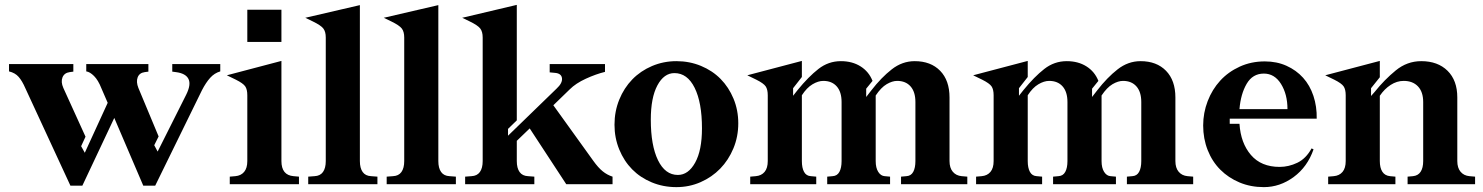

<svg xmlns="http://www.w3.org/2000/svg" viewBox="-20 -756 6088 788"><path d="M568 6 449 -272 318 6H269L84 -394Q71 -424 56.5 -440.5Q42 -457 17 -463V-493H281V-462L266 -460Q244 -457 236.5 -438.5Q229 -420 240 -395L331 -195L313 -156L328 -129L422 -334L396 -394Q383 -427 366 -444Q349 -461 334 -463V-493H589V-462L574 -460Q552 -457 545 -438.5Q538 -420 548 -395L631 -196L613 -160L627 -134L744 -367Q765 -409 753.5 -432Q742 -455 702 -460L687 -462V-493H884V-463Q860 -456 842.5 -436.5Q825 -417 809 -386L617 6Z M995 -584V-716H1135V-584ZM911 -447 1135 -506V-95Q1135 -66 1147.5 -50.5Q1160 -35 1185 -33L1207 -31V0H923V-31L946 -33Q969 -35 982 -50.5Q995 -66 995 -95V-365Q995 -389 986.5 -401.5Q978 -414 948 -429Z M1317 -602Q1317 -626 1307 -639Q1297 -652 1264 -668L1233 -683L1457 -735V-95Q1457 -66 1468.5 -50Q1480 -34 1503 -33L1529 -31V0H1245V-31L1271 -33Q1294 -34 1305.5 -50Q1317 -66 1317 -95Z M1639 -602Q1639 -626 1629 -639Q1619 -652 1586 -668L1555 -683L1779 -735V-95Q1779 -66 1790.5 -50Q1802 -34 1825 -33L1851 -31V0H1567V-31L1593 -33Q1616 -34 1627.5 -50Q1639 -66 1639 -95Z M2304 0 2154 -229 2101 -178V-95Q2101 -66 2112.5 -50Q2124 -34 2147 -33L2173 -31V0H1889V-31L1915 -33Q1938 -34 1949.5 -50Q1961 -66 1961 -95V-602Q1961 -626 1951 -639Q1941 -652 1908 -668L1877 -683L2101 -736V-262L2065 -227V-199L2264 -392Q2289 -415 2286.5 -435Q2284 -455 2257 -457L2236 -459V-493H2463V-461Q2426 -452 2384.5 -433Q2343 -414 2318 -389L2251 -324L2415 -96Q2435 -68 2453.5 -53Q2472 -38 2494 -31V0Z M2756 -505Q2810 -505 2857 -485.5Q2904 -466 2937.5 -432Q2971 -398 2990.5 -351Q3010 -304 3010 -250Q3010 -195 2990 -147Q2970 -99 2936 -64Q2902 -29 2855.5 -8.5Q2809 12 2756 12Q2702 12 2655 -7.5Q2608 -27 2574.5 -61Q2541 -95 2521.5 -142.5Q2502 -190 2502 -244Q2502 -299 2521.5 -347Q2541 -395 2575 -430Q2609 -465 2656 -485Q2703 -505 2756 -505ZM2748 -456Q2705 -456 2678 -405.5Q2651 -355 2651 -265Q2651 -159 2680.5 -98.5Q2710 -38 2762 -38Q2805 -38 2833 -88.5Q2861 -139 2861 -229Q2861 -335 2831 -395.5Q2801 -456 2748 -456Z M3059 0V-31L3082 -33Q3105 -35 3118 -50.5Q3131 -66 3131 -95V-365Q3131 -389 3122.5 -401.5Q3114 -414 3084 -429L3047 -447L3271 -506V-440L3235 -394V-363L3254 -387Q3298 -441 3339 -473Q3380 -505 3431 -505Q3478 -505 3512 -483.5Q3546 -462 3561 -424L3535 -392V-358L3556 -385Q3597 -438 3640 -471.5Q3683 -505 3734 -505Q3800 -505 3838.5 -465.5Q3877 -426 3877 -356V-95Q3877 -67 3890.5 -51Q3904 -35 3927 -33L3950 -31V0H3678V-31L3700 -33Q3719 -34 3728 -50.5Q3737 -67 3737 -95V-337Q3737 -379 3717 -401.5Q3697 -424 3662 -424Q3642 -424 3619 -410.5Q3596 -397 3574 -364V-95Q3574 -67 3584.5 -50.5Q3595 -34 3611 -33L3633 -31V0H3375V-31L3397 -33Q3416 -34 3425 -50.5Q3434 -67 3434 -95V-337Q3434 -379 3414 -401.5Q3394 -424 3359 -424Q3338 -424 3314.5 -410Q3291 -396 3271 -365V-95Q3271 -67 3280 -50.5Q3289 -34 3308 -33L3330 -31V0Z M3986 0V-31L4009 -33Q4032 -35 4045 -50.5Q4058 -66 4058 -95V-365Q4058 -389 4049.5 -401.5Q4041 -414 4011 -429L3974 -447L4198 -506V-440L4162 -394V-363L4181 -387Q4225 -441 4266 -473Q4307 -505 4358 -505Q4405 -505 4439 -483.5Q4473 -462 4488 -424L4462 -392V-358L4483 -385Q4524 -438 4567 -471.5Q4610 -505 4661 -505Q4727 -505 4765.5 -465.5Q4804 -426 4804 -356V-95Q4804 -67 4817.5 -51Q4831 -35 4854 -33L4877 -31V0H4605V-31L4627 -33Q4646 -34 4655 -50.5Q4664 -67 4664 -95V-337Q4664 -379 4644 -401.5Q4624 -424 4589 -424Q4569 -424 4546 -410.5Q4523 -397 4501 -364V-95Q4501 -67 4511.5 -50.5Q4522 -34 4538 -33L4560 -31V0H4302V-31L4324 -33Q4343 -34 4352 -50.5Q4361 -67 4361 -95V-337Q4361 -379 4341 -401.5Q4321 -424 4286 -424Q4265 -424 4241.5 -410Q4218 -396 4198 -365V-95Q4198 -67 4207 -50.5Q4216 -34 4235 -33L4257 -31V0Z M5384 -269H5027V-248H5067Q5072 -169 5114 -120Q5156 -71 5232 -71Q5269 -71 5304.5 -88Q5340 -105 5363 -147L5371 -143Q5346 -71 5289.5 -29.5Q5233 12 5167 12Q5113 12 5067.5 -7Q5022 -26 4988.5 -59.5Q4955 -93 4936.5 -140Q4918 -187 4918 -241Q4918 -293 4936.5 -341Q4955 -389 4988 -425Q5021 -461 5068 -482.5Q5115 -504 5171 -504Q5220 -504 5260 -486Q5300 -468 5328 -437Q5356 -406 5370.5 -362.5Q5385 -319 5384 -269ZM5167 -454Q5121 -454 5096.5 -412Q5072 -370 5067 -308H5264Q5264 -369 5237.5 -411.5Q5211 -454 5167 -454Z M5503 -365Q5503 -389 5494.5 -401.5Q5486 -414 5456 -429L5419 -447L5643 -506V-439L5607 -394V-362L5622 -379Q5662 -429 5708.5 -467Q5755 -505 5813 -505Q5881 -505 5921 -465.5Q5961 -426 5961 -356V-95Q5961 -67 5974.5 -51Q5988 -35 6011 -33L6034 -31V0H5757V-31L5779 -33Q5800 -35 5810.5 -51Q5821 -67 5821 -95V-337Q5821 -379 5799.5 -401.5Q5778 -424 5741 -424Q5713 -424 5687.5 -407.5Q5662 -391 5643 -363V-95Q5643 -67 5653.5 -51Q5664 -35 5685 -33L5707 -31V0H5431V-31L5454 -33Q5477 -35 5490 -50.5Q5503 -66 5503 -95Z"/></svg>

Font: Redaction
Style: Bold
Weight: 700
Designer: Jeremy Mickel / Forest Young
Foundry: MCKL
Version: Version 2.001; Redaction Bold